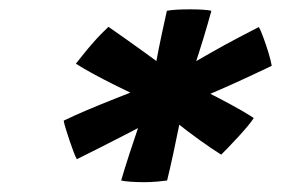

<svg xmlns="http://www.w3.org/2000/svg" viewBox="-20 -812 588 401"><path d="M442 -489Q422.5 -501 396.5 -519.8Q370.5 -538.5 345.2 -558.8Q320 -579 302.5 -595Q286 -602.5 264.2 -612.8Q242.5 -623 219.5 -634.5Q196.5 -646 175.2 -657.5Q154 -669 138.5 -679Q144 -686 152.8 -697Q161.5 -708 171.5 -719.5Q181.5 -731 191 -740.8Q200.5 -750.5 206.5 -756Q219.5 -747 239 -733.2Q258.5 -719.5 280 -704Q301.5 -688.5 321.2 -673.8Q341 -659 355 -647Q376 -637.5 404.5 -623.5Q433 -609.5 461.2 -594.2Q489.5 -579 510 -565.5Q506 -559 497 -548.2Q488 -537.5 477 -525.5Q466 -513.5 456.5 -503.8Q447 -494 442 -489ZM281 -431.5Q266 -431.5 252.5 -432.5Q239 -433.5 233 -435Q240.5 -460.5 251 -492.8Q261.5 -525 273.2 -559.2Q285 -593.5 296 -624.5Q300.5 -652 306 -681.5Q311.5 -711 317.5 -739Q323.5 -767 328.5 -789.5Q336 -791 349.2 -791.8Q362.5 -792.5 376.5 -792.5Q390.5 -792.5 403 -791.8Q415.5 -791 421.5 -789.5Q414 -762 405 -732.5Q396 -703 386.8 -675.2Q377.5 -647.5 369 -624.5Q364 -599 356.8 -562.8Q349.5 -526.5 342 -491.8Q334.5 -457 329 -435Q322.5 -434 309 -432.8Q295.5 -431.5 281 -431.5ZM140.5 -479.5Q138 -483.5 134 -494Q130 -504.5 125.5 -517.8Q121 -531 117.5 -542.5Q114 -554 113 -560Q133.5 -570 161.2 -581.8Q189 -593.5 219.2 -605.5Q249.5 -617.5 277.5 -628.5Q305.5 -639.5 327 -647.5Q346.5 -659.5 372 -674.2Q397.5 -689 424.5 -704.2Q451.5 -719.5 476.8 -732.8Q502 -746 520.5 -755.5Q524.5 -749 530.2 -733.2Q536 -717.5 541 -701Q546 -684.5 547.5 -674.5Q527.5 -665 500.2 -652.2Q473 -639.5 443.5 -626.5Q414 -613.5 386.2 -601.8Q358.5 -590 338 -581.5Q295 -558 240 -529.8Q185 -501.5 140.5 -479.5Z"/></svg>

Font: Grandstander Thin Medium
Style: Italic
Weight: 500
Italic angle: -15°
Version: Version 1.200